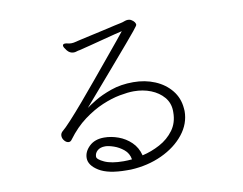

<svg xmlns="http://www.w3.org/2000/svg" viewBox="-77 -804 1153 912"><g transform="rotate(-10 500.0 -347.5)"><path d="M729 -237Q728 -275 704.5 -302.5Q681 -330 643.5 -345Q606 -360 561 -360Q533 -360 493 -352.5Q453 -345 408 -326Q363 -307 317 -273Q271 -239 231 -185Q225 -176 216 -176Q205 -176 195.5 -187Q186 -198 186 -211Q186 -223 196 -232Q209 -242 238.5 -274Q268 -306 306.5 -351Q345 -396 385.5 -445Q426 -494 462.5 -538Q499 -582 524 -612.5Q549 -643 555 -651Q546 -649 519.5 -642.5Q493 -636 459.5 -627Q426 -618 394 -610Q362 -602 342 -597Q334 -596 327 -593.5Q320 -591 313 -591Q294 -591 281 -607.5Q268 -624 268 -631Q268 -635 270 -637Q273 -640 279 -640Q285 -640 293 -638Q301 -636 310 -636Q317 -636 321 -637Q329 -639 353 -644.5Q377 -650 409 -657Q441 -664 472 -671Q503 -678 526.5 -683.5Q550 -689 557 -690Q567 -692 575.5 -695.5Q584 -699 593 -699Q600 -699 607 -696Q619 -689 623.5 -682Q628 -675 628 -670Q628 -668 625 -663Q622 -658 608.5 -641.5Q595 -625 564 -588.5Q533 -552 477 -487Q421 -422 333 -320Q346 -330 378 -349.5Q410 -369 458 -386Q506 -403 566 -403Q623 -403 670.5 -383Q718 -363 748 -326Q778 -289 782 -239Q782 -236 782.5 -232.5Q783 -229 783 -226Q783 -165 742.5 -114Q702 -63 634 -31.5Q566 0 484 4H464Q375 4 330.5 -23.5Q286 -51 286 -86Q286 -117 312.5 -142.5Q339 -168 384 -168Q418 -168 452.5 -155.5Q487 -143 513.5 -117.5Q540 -92 550 -53Q594 -63 635 -85Q676 -107 702.5 -143Q729 -179 729 -229ZM497 -43Q492 -73 470 -91Q448 -109 423 -117.5Q398 -126 382 -126Q358 -126 344.5 -114Q331 -102 331 -85Q331 -72 364.5 -56.5Q398 -41 457 -41Q466 -41 476.5 -41.5Q487 -42 497 -43Z"/></g></svg>

Font: Moon Stars Kai HW Light
Style: Regular
Weight: 300
Designer: GuiWonder
Version: Version 1.101